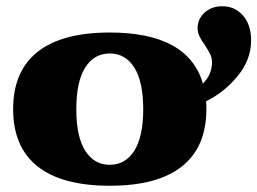

<svg xmlns="http://www.w3.org/2000/svg" viewBox="-20 -584 823 614"><path d="M639 -260Q640 -252 640 -235Q640 -114 562 -52Q484 10 331 10Q178 10 100 -52Q22 -114 22 -235Q22 -356 100 -418Q178 -480 331 -480Q581 -480 629 -317Q658 -346 658 -384Q658 -399 652 -411Q646 -423 635 -440Q624 -455 618 -467.5Q612 -480 612 -495Q612 -523 634 -543.5Q656 -564 691 -564Q731 -564 757 -534.5Q783 -505 783 -454Q783 -394 741 -342Q699 -290 639 -260ZM438 -235Q438 -323 409.5 -368Q381 -413 331 -413Q281 -413 252.5 -368Q224 -323 224 -235Q224 -147 252.5 -102Q281 -57 331 -57Q381 -57 409.5 -102Q438 -147 438 -235Z"/></svg>

Font: Taviraj Black
Style: Regular
Weight: 900
Designer: Katatrad Team
Foundry: CadsonDemak
Version: Version 1.030